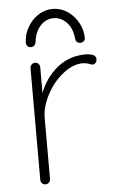

<svg xmlns="http://www.w3.org/2000/svg" viewBox="-52 -748 472 785"><g transform="rotate(-5 184.0 -356.0)"><path d="M355 -492Q355 -483 350 -477Q345 -471 337 -471Q334 -471 322.5 -475.5Q311 -480 298 -480Q257 -480 216 -447.5Q175 -415 149 -365.5Q123 -316 123 -270V-20Q123 -12 117 -6Q111 0 103 0Q94 0 88.5 -6Q83 -12 83 -20V-479Q83 -487 89 -493Q95 -499 103 -499Q112 -499 117.5 -493Q123 -487 123 -479V-373Q146 -434 194.5 -474Q243 -514 309 -515Q355 -515 355 -492ZM315 -582Q315 -575 309.5 -569.5Q304 -564 296 -564Q277 -564 275 -584Q271 -626 248 -650Q225 -674 194 -674Q163 -674 140.5 -649.5Q118 -625 113 -584Q110 -564 92 -564Q84 -564 78.5 -569.5Q73 -575 73 -582Q73 -615 89.5 -645Q106 -675 133.5 -693.5Q161 -712 194 -712Q227 -712 254.5 -693.5Q282 -675 298.5 -645Q315 -615 315 -582Z"/></g></svg>

Font: Quicksand Light
Style: Regular
Weight: 300
Designer: Andrew Paglinawan
Foundry: Andrew Paglinawan
Version: Version 3.000